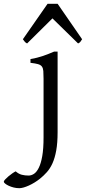

<svg xmlns="http://www.w3.org/2000/svg" viewBox="-137 -738 449 1002"><path d="M163.6 -48.3Q163.6 7.8 156.5 47.1Q149.4 86.4 137 114Q124.5 141.6 107.4 160.6Q90.3 179.7 70.8 195.3Q57.6 205.6 43 214.6Q28.3 223.6 13.7 230.2Q-1 236.8 -13.9 240.5Q-26.9 244.1 -36.1 244.1Q-51.3 244.1 -65.7 240.5Q-80.1 236.8 -91.6 231.4Q-103 226.1 -110.1 220.2Q-117.2 214.4 -117.2 210.4Q-117.2 206.1 -110.1 198.5Q-103 190.9 -93.3 182.6Q-83.5 174.3 -73 167Q-62.5 159.7 -55.2 156.2Q-39.6 169.9 -22.9 174.1Q-6.3 178.2 12.2 178.2Q26.4 178.2 40.3 169.2Q54.2 160.2 65.4 137.7Q76.7 115.2 83.5 76.7Q90.3 38.1 90.3 -21V-327.1Q90.3 -352.1 89.1 -367.2Q87.9 -382.3 81.5 -390.9Q75.2 -399.4 61.3 -403.3Q47.4 -407.2 22 -410.2V-429.7Q42.5 -433.1 58.3 -437.5Q74.2 -441.9 88.6 -446.5Q103 -451.2 116.5 -456.8Q129.9 -462.4 145.5 -468.8H163.6ZM291.5 -533.2Q285.6 -523.9 282.2 -519.5Q278.8 -515.1 270.5 -511.2L136.7 -642.1L4.4 -511.2Q0.5 -513.2 -2.2 -515.1Q-4.9 -517.1 -7.1 -519.5Q-9.3 -522 -11.7 -525.4Q-14.2 -528.8 -17.6 -533.2L111.3 -718.3H163.6Z"/></svg>

Font: Gentium Plus Eur
Style: Regular
Weight: 400
Designer: J. Victor Gaultney, Annie Olsen, Iska Routamaa, Becca Hirsbrunner
Foundry: SIL International
Version: Version 5.000